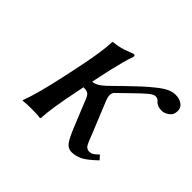

<svg xmlns="http://www.w3.org/2000/svg" viewBox="-109 -595 759 759"><g transform="rotate(45 270.5 -216.0)"><path d="M266.1 -429.2Q259.3 -411.6 251.2 -381.1Q243.2 -350.6 238.3 -329.1L233.4 -307.1L220.2 -245.1Q241.7 -245.1 273.4 -274.9L321.3 -321.8L372.1 -370.1Q388.7 -385.3 413.6 -405.5Q438.5 -425.8 456.3 -433.8Q474.1 -441.9 490.2 -441.9Q515.1 -441.9 530.3 -428.5Q545.4 -415 540 -390.1Q537.6 -377.4 523.7 -367.7Q509.8 -357.9 495.1 -357.9Q471.2 -357.9 459 -371.1Q450.7 -381.8 439 -381.8Q428.2 -381.8 411.6 -368.4Q395 -355 356.4 -316.9L312 -273.9Q308.6 -270.5 306.6 -261.2Q304.2 -249 315.4 -223.1L362.8 -106.9Q366.7 -98.1 371.1 -85.9L377.9 -68.8Q380.4 -63.5 383.8 -56.6Q387.2 -49.8 390.1 -47.4Q393.1 -44.9 397.2 -43Q401.4 -41 406.7 -41Q417 -41 424.3 -45.2Q431.6 -49.3 445.3 -63L460.9 -45.9Q424.3 -10.7 402.8 -0.5Q381.3 9.8 358.9 9.8Q340.8 9.8 328.6 -4.6Q316.4 -19 298.3 -63L250.5 -180.2Q244.6 -195.3 236.8 -200.2Q229 -205.1 211.4 -205.1L206.5 -180.2Q182.1 -64.5 178.2 0L175.3 2.9Q162.1 0 127.9 0Q112.3 0 100.1 0.7Q87.9 1.5 83 2L78.6 2.9L78.1 0Q101.1 -61.5 126.5 -180.2L138.2 -234.9Q163.6 -353.5 165.5 -411.1L168 -414.1Q182.6 -415 196.5 -418.2Q210.4 -421.4 218 -423.8Q225.6 -426.3 240 -431.9Q254.4 -437.5 259.3 -439Q268.1 -439 266.1 -429.2Z"/></g></svg>

Font: Linux Biolinum G
Style: Italic
Weight: 400
Italic angle: -12°
Designer: Philipp H. Poll
Foundry: Philipp H. Poll
Version: Version 0.5.1